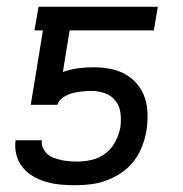

<svg xmlns="http://www.w3.org/2000/svg" viewBox="-20 -540 540 568"><path d="M203 8Q181 8 159 6Q137 4 116.5 -2Q96 -8 78 -18.5Q60 -29 47 -45Q34 -61 28.5 -82Q23 -103 26 -125H104Q102 -113 107 -102.5Q112 -92 120 -84.5Q128 -77 139 -73Q150 -69 161.5 -66.5Q173 -64 185 -63Q197 -62 209 -62Q231 -62 253 -67.5Q275 -73 293 -87Q311 -101 321.5 -121.5Q332 -142 336 -163Q339 -184 336.5 -205Q334 -226 322 -241.5Q310 -257 291 -264Q272 -271 251 -271Q237 -271 222.5 -269.5Q208 -268 194.5 -264.5Q181 -261 167.5 -252.5Q154 -244 150 -230H71L107 -450H82L94 -520H447L435 -450H186L166 -327Q188 -335 211 -338Q234 -341 256 -341Q281 -341 305.5 -336.5Q330 -332 350.5 -320.5Q371 -309 386 -291Q401 -273 408.5 -250.5Q416 -228 416.5 -202.5Q417 -177 413 -152Q409 -129 400 -106Q391 -83 376 -63.5Q361 -44 340 -29.5Q319 -15 296 -6.5Q273 2 249.5 5Q226 8 203 8Z"/></svg>

Font: Iosevka Term Curly
Style: Italic
Weight: 400
Italic angle: -9°
Designer: Belleve Invis
Foundry: Belleve Invis
Version: Version 32.3.0